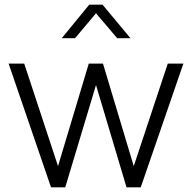

<svg xmlns="http://www.w3.org/2000/svg" viewBox="-20 -804 823 824"><path d="M17 -531H84L229 -91L361 -531H422L554 -91L700 -531H767L584 0H523L392 -439L260 0H199ZM363 -784H420L540 -640H483L392 -747L302 -640H245Z"/></svg>

Font: Eudoxus Sans Light
Style: Regular
Weight: 300
Designer: Stijn de Vries
Foundry: tokotype
Version: Version 2.005